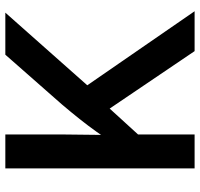

<svg xmlns="http://www.w3.org/2000/svg" viewBox="-35 -733 768 738"><g transform="rotate(-90 349.0 -364.0)"><path d="M165 -177.7V-307.6Q188.5 -344.7 211.7 -377.2Q234.9 -409.7 260.5 -441.9Q286.1 -474.1 316.4 -509.8L507.8 -727.5H669.4L361.3 -379.9L351.6 -382.3ZM70.8 0V-727.5H201.2V-511.2L199.2 -335.9L201.2 -272.5V0ZM521.5 0 289.6 -342.8 370.6 -440.9 674.8 0Z"/></g></svg>

Font: Inter 17pt SemiBold
Style: Regular
Weight: 600
Version: Version 4.001;git-66647c0bb